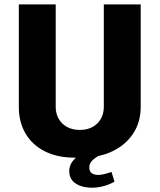

<svg xmlns="http://www.w3.org/2000/svg" viewBox="-20 -706 725 872"><path d="M318.5 10Q240.5 10 183.5 -18.8Q126.5 -47.5 96 -99.5Q65.5 -151.5 65.5 -220.5V-686H233V-221.5Q233 -174.5 263.2 -145.2Q293.5 -116 342.5 -116Q392 -116 421.8 -145.5Q451.5 -175 451.5 -221.5V-686H619V-220.5Q619 -151.5 584.8 -99.5Q550.5 -47.5 490.2 -18.8Q430 10 351.5 10ZM396.5 146.5Q371 146.5 347.5 139Q324 131.5 309.2 114.8Q294.5 98 294.5 71Q294.5 47 308 28.8Q321.5 10.5 338.5 0H430Q411 11 398.2 24Q385.5 37 385.5 54Q385.5 73.5 397.5 81Q409.5 88.5 425 88.5Q440 88.5 456 84.2Q472 80 486.5 75L500 119Q477.5 132 450.8 139.2Q424 146.5 396.5 146.5Z"/></svg>

Font: Chivo Medium
Style: Regular
Weight: 500
Designer: Hector Gatti
Foundry: Omnibus-Type
Version: Version 2.002